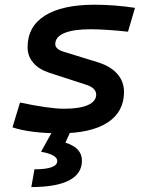

<svg xmlns="http://www.w3.org/2000/svg" viewBox="-20 -547 626 802"><path d="M229.5 9.8Q168 9.8 116.9 3.2Q65.9 -3.4 32.2 -15.1L63.5 -118.7Q121.6 -106.4 169.2 -99.6Q216.8 -92.8 247.6 -92.8Q312.5 -92.8 347.2 -108.2Q381.8 -123.5 381.8 -152.3Q381.8 -165 371.6 -175.5Q361.3 -186 341.8 -192.4L185.5 -243.2Q141.6 -257.8 118.4 -285.4Q95.2 -313 95.2 -349.6Q95.2 -436 167.5 -481.7Q239.7 -527.3 376 -527.3Q417 -527.3 460.2 -523.9Q503.4 -520.5 543.9 -514.2L514.6 -414.6Q470.7 -419.4 430.2 -422.1Q389.6 -424.8 358.4 -424.8Q286.6 -424.8 248.8 -408.9Q210.9 -393.1 210.9 -362.8Q210.9 -352.5 219.5 -344.5Q228 -336.4 244.1 -331.5L389.6 -286.6Q442.4 -270 470.2 -238Q498 -206.1 498 -163.1Q498 -79.6 429 -34.9Q359.9 9.8 229.5 9.8ZM110.8 234.4 124 160.2Q219.2 160.2 219.2 125.5Q219.2 99.1 151.4 86.9L212.9 -23.9L274.9 1L253.4 48.8Q287.6 59.6 304.9 78.1Q322.3 96.7 322.3 124Q322.3 178.7 268.6 206.5Q214.8 234.4 110.8 234.4Z"/></svg>

Font: Cascadia Mono Medium
Style: Italic
Weight: 500
Italic angle: -10°
Monospace: yes
Designer: Aaron Bell
Foundry: Saja Typeworks
Version: Version 2407.024